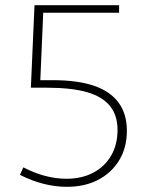

<svg xmlns="http://www.w3.org/2000/svg" viewBox="-20 -713 565 740"><path d="M238 7Q148 7 57 -39L70 -68Q112 -46 154 -35Q196 -24 236 -24Q295 -24 339.5 -47.5Q384 -71 408.5 -113.5Q433 -156 433 -212Q433 -269 403.5 -305Q374 -341 314.5 -358Q255 -375 161 -375H99L113 -693H439V-664H136L147 -673L135 -395L124 -404H183Q279 -404 342 -382.5Q405 -361 437 -317.5Q469 -274 469 -209Q469 -144 439.5 -95.5Q410 -47 358.5 -20Q307 7 238 7Z"/></svg>

Font: Bitter Thin ExtraLight
Style: Regular
Weight: 250
Version: Version 2.002